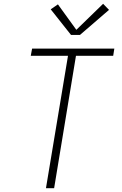

<svg xmlns="http://www.w3.org/2000/svg" viewBox="-20 -991 640 1011"><path d="M222 0 338 -697H142L149 -735H582L576 -697H380L265 0ZM354 -807 247 -942 285 -968 382 -834 523 -971 554 -939 401 -807Z"/></svg>

Font: Iosevka SS04 XLt Ex Obl
Style: Regular
Weight: 200
Width: 7
Italic angle: -9°
Monospace: yes
Designer: Belleve Invis
Foundry: Belleve Invis
Version: Version 19.0.0; ttfautohint (v1.8.4)